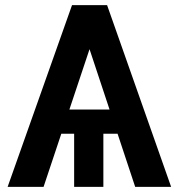

<svg xmlns="http://www.w3.org/2000/svg" viewBox="-20 -731 689 751"><path d="M365.7 -645 150.4 0H9.8L261.7 -710.9H337.9ZM508.8 0 293.5 -649.4 322.8 -710.9H398.9L649.4 0ZM508.3 -302.7V-208H135.7V-302.7ZM384.3 -261.2V0H270V-261.2Z"/></svg>

Font: Roboto SemiBold
Style: Regular
Weight: 600
Designer: Christian Robertson
Foundry: Google
Version: Version 3.009; 2024